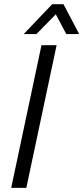

<svg xmlns="http://www.w3.org/2000/svg" viewBox="-20 -909 403 929"><path d="M180.7 -690.4H253.9L107.4 0H34.2ZM232.4 -888.7H287.1L363.3 -744.1H300.8L250 -839.8L156.2 -744.1H94.7Z"/></svg>

Font: Dinish
Style: Italic
Weight: 400
Italic angle: -12°
Designer: Bert Driehuis
Foundry: Playbeing
Version: Version 3.002; git-62d0f29-release